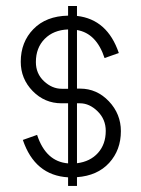

<svg xmlns="http://www.w3.org/2000/svg" viewBox="-20 -612 464 632"><path d="M204.1 -592.3H233.4V-559.6Q333.5 -548.3 371.1 -437.5L324.2 -420.9Q297.4 -502.4 233.4 -513.2V-320.3H243.7Q298.8 -320.3 338.4 -278.6Q377.9 -236.8 377.9 -180.2Q377.9 -118.2 339.4 -75.9Q300.8 -33.7 233.4 -28.8V0H204.1V-28.3Q94.7 -34.7 55.2 -151.4L102.1 -168Q130.9 -80.1 204.1 -74.2V-272H182.6Q127 -272 87.6 -312.3Q48.3 -352.5 48.3 -408.7Q48.3 -473.6 90.1 -516.4Q131.8 -559.1 204.1 -560.5ZM204.1 -515.1Q155.8 -513.2 127 -483.9Q98.1 -454.6 98.1 -407.7Q98.1 -369.6 124.8 -344.7Q151.4 -319.8 183.1 -319.8H204.1ZM233.4 -74.7Q276.9 -80.1 302.5 -108.6Q328.1 -137.2 328.1 -181.2Q328.1 -219.2 301.3 -245.6Q274.4 -272 243.2 -272H233.4Z"/></svg>

Font: LaylaRuqaa
Style: Regular
Weight: 400
Version: Version 2.0